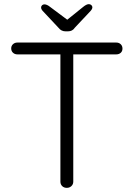

<svg xmlns="http://www.w3.org/2000/svg" viewBox="-20 -905 644 925"><path d="M570 -671Q570 -658 561.5 -650.5Q553 -643 540 -643H333V-30Q333 -17 324 -8.5Q315 0 302 0Q288 0 279.5 -8.5Q271 -17 271 -30V-643H64Q51 -643 42.5 -651Q34 -659 34 -672Q34 -684 42.5 -692Q51 -700 64 -700H540Q553 -700 561.5 -692Q570 -684 570 -671ZM425 -870Q425 -862 417 -853L340 -771Q329 -754 307 -754H296Q275 -754 262 -771L186 -852Q178 -861 178 -869Q178 -875 182.5 -879.5Q187 -884 194 -884Q206 -884 221 -872L304 -810L381 -872Q397 -885 408 -885Q415 -885 420 -880.5Q425 -876 425 -870Z"/></svg>

Font: Quicksand
Style: Regular
Weight: 400
Designer: Andrew Paglinawan
Foundry: Andrew Paglinawan
Version: Version 3.000